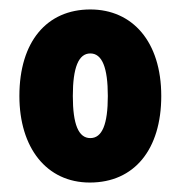

<svg xmlns="http://www.w3.org/2000/svg" viewBox="-20 -742 383 406"><path d="M321 -539C321 -654 260 -722 171 -722C79 -722 21 -654 21 -539C21 -430 78 -356 170 -356C264 -356 321 -426 321 -539ZM134 -539C134 -599 146 -629 171 -629C196 -629 208 -599 208 -539C208 -479 196 -450 171 -450C146 -450 134 -479 134 -539Z"/></svg>

Font: Noto Sans Bengali ExtraCondensed Black
Style: Regular
Weight: 900
Width: 2
Designer: Joana Ranito - Universal Thirst; Jelle Bosma - Monotype Design Team
Foundry: Universal Thirst ehf.
Version: Version 3.000